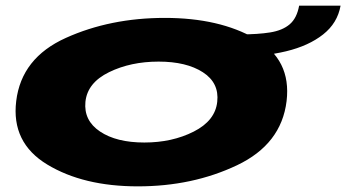

<svg xmlns="http://www.w3.org/2000/svg" viewBox="-20 -656 1228 681"><path d="M469 5Q275.5 5 147.5 -72.5Q19.5 -150 37.5 -297.5Q56 -450.5 213.5 -521.5Q371 -592.5 564.5 -592.5Q758.5 -592.5 886.2 -518.5Q1014 -444.5 996.5 -297.5Q978 -144.5 820.5 -69.8Q663 5 469 5ZM492 -150.5Q590.5 -150.5 667 -189.2Q743.5 -228 750.5 -295Q758 -362 699.5 -399.8Q641 -437.5 542.5 -437.5Q443.5 -437.5 366.8 -400Q290 -362.5 283 -295Q276.5 -228.5 334.8 -189.5Q393 -150.5 492 -150.5ZM832.5 -534Q894.5 -534 938.2 -541Q982 -548 1007.5 -569.8Q1033 -591.5 1041 -636H1188Q1177 -574 1126 -533.8Q1075 -493.5 995.2 -474.2Q915.5 -455 818.5 -455Z"/></svg>

Font: Anybody UltraExpanded ExtraBold
Style: Italic
Weight: 800
Width: 9
Italic angle: -10°
Designer: Tyler Finck
Foundry: Etcetera Type Company
Version: Version 1.010; ttfautohint (v1.8.3) -l 8 -r 50 -G 200 -x 14 